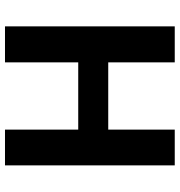

<svg xmlns="http://www.w3.org/2000/svg" viewBox="4 -706 703 750"><g transform="rotate(90 355.0 -331.5)"><path d="M626.5 0H486.8V-286.1H224.1V0H83.5V-663.1H224.1V-403.3H486.8V-663.1H626.5Z"/></g></svg>

Font: Bpm'online Open Sans
Style: Bold
Weight: 700
Foundry: Ascender Corporation
Version: Version 1.10